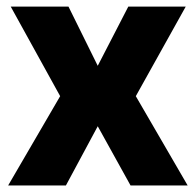

<svg xmlns="http://www.w3.org/2000/svg" viewBox="-20 -566 597 586"><path d="M189 -545.9 278.3 -365.2 371.6 -545.9H546.9L394.5 -272.5L552.7 0H378.4L278.3 -180.7L181.2 0H4.9L163.6 -272.5L12.7 -545.9Z"/></svg>

Font: Inter Tight ExtraBold
Style: Regular
Weight: 800
Designer: Rasmus Andersson
Foundry: rsms
Version: Version 3.004; ttfautohint (v1.8.4.7-5d5b)